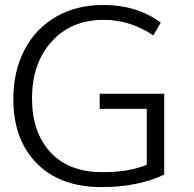

<svg xmlns="http://www.w3.org/2000/svg" viewBox="-20 -743 782 773"><path d="M390.1 10.3Q222.2 10.3 127.9 -85.4Q33.7 -181.2 33.7 -344.2Q33.7 -456.1 78.6 -542Q123 -627.9 206.1 -675.8Q288.6 -723.1 396 -723.1Q530.3 -723.1 627.4 -651.9L597.2 -600.6Q503.9 -663.1 397 -663.1Q266.6 -663.1 187.5 -575.2Q108.9 -487.8 108.9 -346.2Q108.9 -210.9 183.1 -129.9Q257.8 -49.8 392.1 -49.8Q500.5 -49.8 570.8 -79.6V-304.7H381.3V-365.7H641.1V-40Q534.2 10.3 390.1 10.3Z"/></svg>

Font: Ride Light
Style: Regular
Weight: 300
Version: Version 3.000